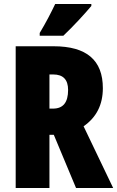

<svg xmlns="http://www.w3.org/2000/svg" viewBox="-20 -947 590 967"><path d="M440 -917V-927H258C237 -883 212 -834 180 -781V-767H299C349 -814 412 -883 440 -917ZM250 -714H59V0H229V-268H251L363 0H550L401 -311C466 -356 498 -420 498 -503C498 -644 416 -714 250 -714ZM248 -572C298 -572 323 -546 323 -494C323 -431 298 -400 247 -400H229V-572Z"/></svg>

Font: Noto Sans Gujarati ExtraCondensed Black
Style: Regular
Weight: 900
Width: 2
Designer: Jelle Bosma - Monotype Design Team, Universal Thirst
Foundry: Monotype Imaging Inc.
Version: Version 2.106